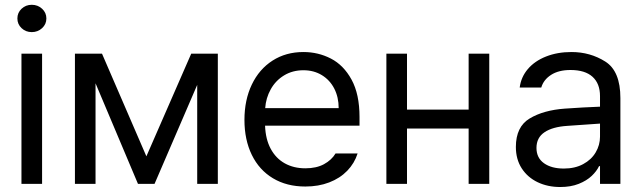

<svg xmlns="http://www.w3.org/2000/svg" viewBox="-20 -749 2614 782"><path d="M67.4 -530.3H151.4V0H67.4ZM50.8 -673.8Q50.8 -697.3 67.9 -713.4Q85 -729.5 109.4 -729.5Q133.8 -729.5 151.4 -713.4Q168.9 -697.3 168.9 -673.8Q168.9 -650.4 151.4 -634.3Q133.8 -618.2 109.4 -618.2Q85 -618.2 67.9 -634.3Q50.8 -650.4 50.8 -673.8Z M758.8 -530.3H867.2V0H783.2V-403.3L609.4 0H542L369.1 -409.7V0H285.2V-530.3H395.5L576.2 -112.3Z M975.6 -260.7Q975.6 -341.8 1005.6 -404.5Q1035.6 -467.3 1090.1 -502.2Q1144.5 -537.1 1215.8 -537.1Q1275.9 -537.1 1327.6 -510.5Q1379.4 -483.9 1411.9 -424.6Q1444.3 -365.2 1444.3 -272.5V-237.3H1059.6Q1061.5 -182.1 1082.5 -143.1Q1103.5 -104 1139.9 -83.7Q1176.3 -63.5 1223.6 -63.5Q1268.6 -63.5 1299.6 -80.3Q1330.6 -97.2 1346.7 -124H1436.5Q1423.8 -84 1394.3 -53.5Q1364.7 -22.9 1321 -6.1Q1277.3 10.7 1223.6 10.7Q1147.9 10.7 1091.8 -22.9Q1035.6 -56.6 1005.6 -118.2Q975.6 -179.7 975.6 -260.7ZM1359.4 -308.6Q1359.4 -353 1341.6 -387.9Q1323.7 -422.9 1291 -442.9Q1258.3 -462.9 1215.8 -462.9Q1171.4 -462.9 1137 -441.9Q1102.5 -420.9 1082.8 -385.5Q1063 -350.1 1060.1 -308.6Z M1637.7 -302.7H1888.7V-530.3H1972.7V0H1888.7V-225.6H1637.7V0H1553.7V-530.3H1637.7Z M2280.3 -306.6Q2313.5 -309.1 2354.7 -311.3Q2396 -313.5 2423.8 -314.5V-357.4Q2423.8 -408.7 2393.3 -436.3Q2362.8 -463.9 2303.7 -463.9Q2255.4 -463.9 2224.6 -444.1Q2193.8 -424.3 2184.6 -392.6H2096.7Q2102.1 -435.1 2129.9 -467.8Q2157.7 -500.5 2203.9 -518.8Q2250 -537.1 2307.6 -537.1Q2383.8 -537.1 2445.3 -498.3Q2506.8 -459.5 2506.8 -349.6V0H2423.8V-72.3H2419.9Q2410.2 -51.8 2389.9 -32.5Q2369.6 -13.2 2337.2 -0.2Q2304.7 12.7 2261.7 12.7Q2210.9 12.7 2169.9 -6.8Q2128.9 -26.4 2105 -63.2Q2081.1 -100.1 2081.1 -150.4Q2081.1 -232.9 2137.5 -266.6Q2193.8 -300.3 2280.3 -306.6ZM2276.4 -62.5Q2321.8 -62.5 2355.2 -80.6Q2388.7 -98.6 2406.2 -128.4Q2423.8 -158.2 2423.8 -192.4V-245.6L2290 -236.3Q2230.5 -232.4 2197.8 -210.4Q2165 -188.5 2165 -146.5Q2165 -106 2195.6 -84.2Q2226.1 -62.5 2276.4 -62.5Z"/></svg>

Font: Pretendard GOV
Style: Regular
Weight: 400
Designer: Base glyphs from Inter by Rasmus Andersson; Hangeul glyphs from Noto Sans CJK(Source Han Sans) by Jang Soo-young and Kan
Foundry: Kil Hyung-jin
Version: Version 1.309